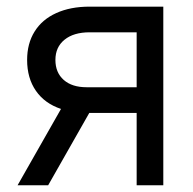

<svg xmlns="http://www.w3.org/2000/svg" viewBox="-20 -550 572 570"><path d="M385.7 -214.8H245.1L123 0H32.2L161.1 -226.6Q112.8 -242.7 86.7 -280.3Q60.5 -317.9 60.5 -372.1Q60.5 -420.9 82.8 -456.5Q105 -492.2 147 -511.2Q189 -530.3 246.1 -530.3H464.8V0H385.7ZM237.3 -291H385.7V-454.1H246.1Q198.7 -454.1 171.6 -432.1Q144.5 -410.2 144.5 -372.1Q144.5 -334.5 169.2 -312.7Q193.8 -291 237.3 -291Z"/></svg>

Font: WEMIX Pretendard
Style: Regular
Weight: 400
Designer: Base glyphs from Inter by Rasmus Andersson; Hangeul glyphs from Noto Sans CJK(Source Han Sans) by Jang Soo-young and Kan
Foundry: Kil Hyung-jin
Version: Version 1.000